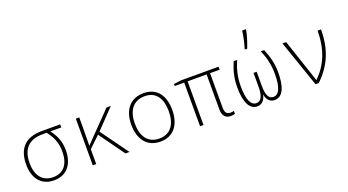

<svg xmlns="http://www.w3.org/2000/svg" viewBox="-57 -1424 3714 2050"><g transform="rotate(-20 1800.0 -398.5)"><path d="M292 10C437 10 518 -92 518 -251C518 -352 485 -425 431 -495H555V-530H344C157 -530 67 -428 67 -250C67 -95 145 10 292 10ZM294 -25C167 -25 107 -119 107 -250C107 -407 180 -495 344 -495H388C445 -425 478 -352 478 -250C478 -111 415 -25 294 -25Z M733 0H772V-169L897 -288L1104 0H1150L923 -313L1131 -530H1082L841 -282C815 -256 793 -233 772 -210H770C771 -270 772 -327 772 -387V-530H733Z M1500 10C1654 10 1733 -103 1733 -267C1733 -424 1660 -539 1504 -539C1357 -539 1267 -437 1267 -265C1267 -102 1348 10 1500 10ZM1500 -25C1370 -25 1307 -121 1307 -264C1307 -415 1378 -504 1504 -504C1640 -504 1693 -401 1693 -266C1693 -124 1633 -25 1500 -25Z M2299 10C2320 10 2337 6 2347 3V-31C2338 -28 2326 -25 2306 -25C2264 -25 2246 -52 2246 -105V-496H2355V-530H1928L1845 -519V-496H1952V0H1991V-496H2207V-97C2207 -27 2240 10 2299 10Z M2682 -614V-606H2708C2729 -658 2756 -740 2766 -798V-807H2724C2717 -745 2698 -665 2682 -614ZM2600 10C2652 10 2687 -25 2699 -86H2701C2713 -25 2744 10 2799 10C2898 10 2933 -109 2933 -254C2933 -356 2910 -443 2873 -530H2834C2874 -441 2894 -352 2894 -253C2894 -107 2863 -26 2796 -26C2743 -26 2719 -78 2719 -180V-340H2683V-180C2683 -78 2656 -26 2604 -26C2540 -26 2506 -99 2506 -254C2506 -353 2526 -437 2566 -530H2527C2488 -440 2467 -358 2467 -253C2467 -77 2517 10 2600 10Z M3264 0H3301C3447 -140 3519 -302 3519 -530H3480C3480 -314 3411 -158 3289 -39H3287C3282 -57 3272 -84 3266 -104L3123 -530H3081Z"/></g></svg>

Font: Noto Sans Mono ExtraLight
Style: Regular
Weight: 200
Designer: Monotype Design Team
Foundry: Monotype Imaging Inc.
Version: Version 2.014